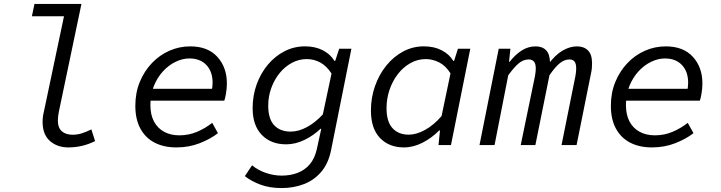

<svg xmlns="http://www.w3.org/2000/svg" viewBox="-20 -732 3640 969"><path d="M325 12Q269 12 232 -20.5Q195 -53 195 -117Q195 -130 196.5 -142.5Q198 -155 202 -171L303 -650H141L154 -712H391L277 -168Q275 -157 273.5 -146Q272 -135 272 -124Q272 -87 292 -69.5Q312 -52 346 -52Q370 -52 392.5 -59Q415 -66 441 -79L460 -20Q428 -4 394.5 4Q361 12 325 12Z M870 12Q807 12 760.5 -12Q714 -36 688.5 -83Q663 -130 663 -198Q663 -264 685.5 -318.5Q708 -373 746.5 -413.5Q785 -454 835 -476Q885 -498 940 -498Q1029 -498 1077 -445Q1125 -392 1125 -311Q1125 -286 1120.5 -260Q1116 -234 1112 -224H722L732 -284H1079L1047 -269Q1050 -280 1051.5 -291.5Q1053 -303 1053 -314Q1053 -371 1021.5 -404Q990 -437 936 -437Q901 -437 866 -420Q831 -403 802.5 -372Q774 -341 756.5 -298Q739 -255 739 -202Q739 -153 757 -119Q775 -85 808 -67Q841 -49 885 -49Q933 -49 975 -67Q1017 -85 1051 -112L1080 -60Q1043 -31 988.5 -9.5Q934 12 870 12Z M1400.8 217.1Q1340.9 217.1 1294.8 200Q1248.6 182.9 1215.7 157L1252.1 102.3Q1281.4 126.9 1321.5 140.6Q1361.7 154.3 1401.8 154.3Q1445.2 154.3 1481.5 140.6Q1517.9 126.9 1543.2 97.4Q1568.4 67.8 1578.8 21.4L1601.3 -81.8H1597.3Q1562.1 -47.9 1516.4 -25.8Q1470.8 -3.6 1424.2 -3.6Q1347.1 -3.6 1301 -51.4Q1255 -99.2 1255 -185.8Q1255 -250 1275.5 -306.6Q1296.1 -363.2 1332.4 -406.3Q1368.8 -449.3 1416.7 -473.7Q1464.6 -498.1 1519.3 -498.1Q1571.1 -498.1 1609.5 -478.1Q1647.9 -458.1 1667.7 -424.7H1671.7L1691.9 -486.1H1753.5L1651.1 24.8Q1637.7 92.5 1601.5 135Q1565.4 177.5 1513.6 197.3Q1461.9 217.1 1400.8 217.1ZM1446.8 -67.8Q1486.7 -67.8 1528.8 -90.5Q1570.9 -113.1 1609.3 -154.5L1653.2 -361Q1627.6 -399.9 1595.8 -416.9Q1564.1 -433.8 1528 -433.8Q1488.7 -433.8 1453.5 -415Q1418.3 -396.1 1391.4 -363.4Q1364.6 -330.6 1349.2 -288Q1333.7 -245.5 1333.7 -198.4Q1333.7 -131.8 1363.9 -99.8Q1394.1 -67.8 1446.8 -67.8Z M2018.7 12Q1943.4 12 1897.7 -35.7Q1852 -83.3 1852 -174.4Q1852 -239.6 1872.8 -298Q1893.5 -356.5 1930 -401.5Q1966.6 -446.5 2015 -472.3Q2063.5 -498.1 2119.3 -498.1Q2171.1 -498.1 2209.5 -478.1Q2247.9 -458.1 2267.7 -424.7H2271.7L2291.2 -486.1H2353.5L2256 0H2193L2200.6 -73.6H2196.6Q2158.8 -35.3 2112.2 -11.7Q2065.7 12 2018.7 12ZM2042.4 -52.3Q2081.6 -52.3 2125.3 -76.4Q2169 -100.4 2208.6 -146.3L2253.6 -361.7Q2229 -400.7 2196.2 -417.2Q2163.4 -433.8 2129.1 -433.8Q2087.6 -433.8 2051.5 -413.6Q2015.3 -393.3 1988.3 -358.5Q1961.3 -323.8 1946 -279.1Q1930.8 -234.4 1930.8 -185.6Q1930.8 -117.6 1961.2 -84.9Q1991.5 -52.3 2042.4 -52.3Z M2400 0 2497 -486H2556L2549 -420H2552Q2581 -457 2613.5 -477.5Q2646 -498 2683 -498Q2717 -498 2736 -478.5Q2755 -459 2756 -415L2744 -404Q2782 -455 2819 -476.5Q2856 -498 2892 -498Q2927 -498 2947.5 -477.5Q2968 -457 2968 -413Q2968 -400 2967 -388Q2966 -376 2962 -358L2890 0H2814L2884 -348Q2886 -360 2887 -369Q2888 -378 2888 -386Q2888 -411 2879.5 -421.5Q2871 -432 2854 -432Q2828 -432 2804 -412Q2780 -392 2753 -352L2682 0H2608L2680 -348Q2682 -360 2683 -369Q2684 -378 2684 -386Q2684 -411 2674.5 -421.5Q2665 -432 2649 -432Q2621 -432 2597.5 -412Q2574 -392 2545 -352L2476 0Z M3270 12Q3207 12 3160.5 -12Q3114 -36 3088.5 -83Q3063 -130 3063 -198Q3063 -264 3085.5 -318.5Q3108 -373 3146.5 -413.5Q3185 -454 3235 -476Q3285 -498 3340 -498Q3429 -498 3477 -445Q3525 -392 3525 -311Q3525 -286 3520.5 -260Q3516 -234 3512 -224H3122L3132 -284H3479L3447 -269Q3450 -280 3451.5 -291.5Q3453 -303 3453 -314Q3453 -371 3421.5 -404Q3390 -437 3336 -437Q3301 -437 3266 -420Q3231 -403 3202.5 -372Q3174 -341 3156.5 -298Q3139 -255 3139 -202Q3139 -153 3157 -119Q3175 -85 3208 -67Q3241 -49 3285 -49Q3333 -49 3375 -67Q3417 -85 3451 -112L3480 -60Q3443 -31 3388.5 -9.5Q3334 12 3270 12Z"/></svg>

Font: SourceCodeVF
Style: Italic
Weight: 200
Italic angle: -11°
Monospace: yes
Designer: Paul D. Hunt, Teo Tuominen
Foundry: Adobe
Version: Version 1.026;hotconv 1.1.0;makeotfexe 2.6.0